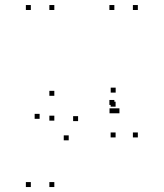

<svg xmlns="http://www.w3.org/2000/svg" viewBox="-20 -544 660 774"><path d="M446 -114V-134H426V-114ZM446 10V-10H426V10ZM535.7 10V-10H515.7V10ZM535.7 -503.7V-523.7H515.7V-503.7ZM441 -503.7V-523.7H421V-503.7ZM441 -121V-141H421V-121ZM199 -57.7V-77.7H179V-57.7ZM139.7 -65V-85H119.7V-65ZM257 21.7V1.7H237V21.7ZM441.5 -87.3V-107.3H421.5V-87.3ZM461.5 -87.3V-107.3H441.5V-87.3ZM446.3 -170.7V-190.7H426.3V-170.7ZM294.8 -55.8V-75.8H274.8V-55.8ZM199 -157.8V-177.8H179V-157.8ZM199 -503.7V-523.7H179V-503.7ZM104.3 -503.7V-523.7H84.3V-503.7ZM104.3 210V190H84.3V210ZM199 210V190H179V210Z"/></svg>

Font: Monaspace Radon Dots Var
Style: Regular
Weight: 400
Designer: Riley Cran and the Lettermatic Team
Version: Version 1.100 (Monaspace Radon Dots)